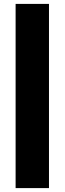

<svg xmlns="http://www.w3.org/2000/svg" viewBox="-20 -835 331 984"><path d="M231 129H60V-815H231Z"/></svg>

Font: MSTAGE
Style: Bold
Weight: 700
Designer: Ninad Kale (Devanagari), Jonny Pinhorn (Latin)
Foundry: Indian Type Foundry
Version: 4.004